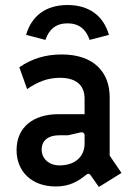

<svg xmlns="http://www.w3.org/2000/svg" viewBox="-20 -733 539 765"><path d="M341 -35 374 12 464 -44 417 -113V-346C417 -444 355 -516 226 -516C162 -516 108 -500 57 -465L88 -378C130 -407 170 -423 219 -423C286 -423 317 -391 317 -340V-278H212C114 -278 46 -227 46 -135C46 -50 106 10 202 10C258 10 292 -11 324 -37C330 -42 336 -42 341 -35ZM217 -74C175 -74 146 -101 146 -137C146 -173 172 -194 216 -194H251L299 -205C310 -208 317 -203 317 -194V-161C317 -109 279 -74 217 -74ZM249 -713C164 -713 106 -671 84 -594L161 -574C175 -616 203 -640 249 -640C295 -640 323 -616 337 -574L414 -594C392 -671 334 -713 249 -713Z"/></svg>

Font: Finlandica Medium
Style: Regular
Weight: 500
Designer: Niklas Ekholm, Juho Hiilivirta, Jaakko Suomalainen
Foundry: Helsinki Type Studio
Version: Version 2.000;Glyphs 3.2 (3202)